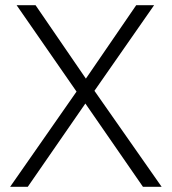

<svg xmlns="http://www.w3.org/2000/svg" viewBox="-20 -720 662 740"><path d="M117 -700 311 -417 505 -700H574L344 -370L603 0H531L309 -321L87 0H19L275 -367L44 -700Z"/></svg>

Font: Post Grotesk Light
Style: Light
Weight: 300
Version: Version 1.0